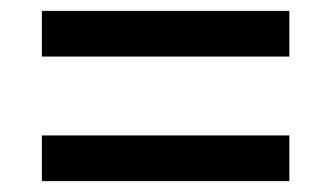

<svg xmlns="http://www.w3.org/2000/svg" viewBox="-20 -533 612 353"><path d="M57 -284V-200H512V-284ZM57 -513V-429H512V-513Z"/></svg>

Font: Cheyenne Sans Medium
Style: Regular
Weight: 500
Designer: The Public Sans project authors (U.S. Web Design System), Libre Franklin designed by Pablo Impallari and Rodrigo Fuenzal
Foundry: The Cheyenne Sans Project Authors
Version: Version 2.007